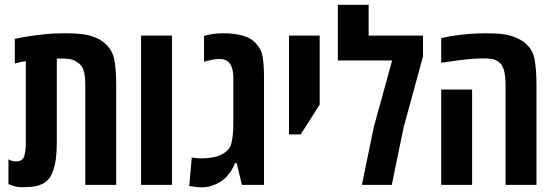

<svg xmlns="http://www.w3.org/2000/svg" viewBox="-20 -780 2333 810"><path d="M68.4 9.8Q57.6 9.8 43 6.1Q28.3 2.4 15.6 -3.4V-107.9Q31.2 -99.1 46.9 -99.1Q74.7 -99.1 81.8 -120.1Q88.9 -141.1 88.9 -177.7V-521.5Q77.6 -520.5 65.9 -518.1Q54.2 -515.6 42.5 -512.2V-616.2Q59.6 -620.1 91.8 -625.5Q124 -630.9 165 -635.3Q206.1 -639.6 249 -639.6Q285.6 -639.6 310.1 -637.7Q334.5 -635.7 351.8 -631.6Q369.1 -627.4 383.8 -621.1Q396.5 -615.7 407.2 -608.9Q418 -602.1 426.3 -593.8Q456.1 -566.4 463.1 -523.7Q470.2 -481 470.2 -420.4V0H339.8V-420.9Q339.8 -461.9 332 -485.1Q324.2 -508.3 304.2 -518.1Q293 -527.3 272.9 -531.2Q265.6 -532.2 252.2 -533Q238.8 -533.7 219.7 -533.2V-177.7Q219.7 -141.1 215.6 -109.6Q211.4 -78.1 202.1 -54.7Q188.5 -17.6 157.2 -3.4Q137.7 5.9 113.8 7.8Q89.8 9.8 68.4 9.8Z M575.2 0V-629.9H705.6V0Z M835 10.3Q821.3 10.3 807.4 8.8Q793.5 7.3 778.3 4.9L789.1 -115.7Q791.5 -114.7 804.4 -113.3Q817.4 -111.8 826.7 -111.8Q884.3 -111.8 916.7 -129.2Q949.2 -146.5 956.1 -174.8Q960 -191.4 962.2 -211.4Q964.4 -231.4 964.4 -256.8V-452.6Q964.4 -491.2 950 -511.2Q935.5 -531.2 907.2 -531.2Q892.1 -531.2 875.7 -528.1Q859.4 -524.9 840.8 -519.5V-628.4Q875.5 -639.6 921.4 -639.6Q969.7 -639.6 1003.4 -629.9Q1037.1 -620.1 1056.6 -600.1Q1083 -573.7 1088.4 -538.6Q1093.8 -503.4 1093.8 -452.6V0H1000.5L978.5 -91.8H971.2Q967.8 -79.1 955.6 -60.1Q943.4 -41 926.8 -25.9Q912.6 -12.2 886 -1Q859.4 10.3 835 10.3Z M1199.2 -212.9V-629.9H1328.6V-338.4L1248.5 -212.9Z M1506.8 0 1556.6 -242.7 1634.3 -524.9H1405.3V-759.8H1535.2V-629.9H1764.6V-542L1682.6 -242.2L1632.8 0Z M2112.8 0V-420.9Q2112.8 -460.4 2105.5 -485.8Q2098.1 -511.2 2078.1 -522.5Q2067.9 -529.3 2053.2 -531.5Q2038.6 -533.7 2018.1 -533.7Q1986.3 -533.7 1947.5 -529.5Q1908.7 -525.4 1841.3 -515.1V-618.7Q1855.5 -623 1876.5 -626.5Q1897.5 -629.9 1924.8 -633.3Q1956.5 -637.2 1981.2 -638.4Q2005.9 -639.6 2027.3 -639.6Q2078.1 -639.6 2106.4 -635.3Q2134.8 -630.9 2156.7 -621.1Q2168 -616.2 2177.2 -611.1Q2186.5 -606 2194.3 -599.1Q2227.5 -572.3 2235.4 -529.3Q2243.2 -486.3 2243.2 -420.4V0ZM1841.3 0V-402.3H1971.7V0Z"/></svg>

Font: Open Sans Condensed
Style: Regular
Weight: 400
Width: 3
Designer: Monotype Design Team
Foundry: Monotype Imaging Inc.
Version: Version 3.000